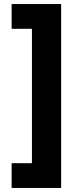

<svg xmlns="http://www.w3.org/2000/svg" viewBox="-20 -820 402 950"><path d="M282.5 110H37.5V-12.5H138V-677.5H37.5V-800H282.5Z"/></svg>

Font: Geologica Thin Roman ExtraBold
Style: Regular
Weight: 800
Version: Version 1.010;gftools[0.9.28]